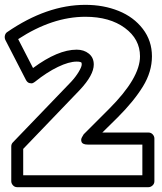

<svg xmlns="http://www.w3.org/2000/svg" viewBox="-46 -756 676 801"><path d="M-23.9 -589.8Q-27.8 -599.1 -25.4 -608.4Q-22.9 -617.7 -16.1 -622.1Q149.4 -735.8 310.1 -735.8Q386.2 -735.8 449 -710.4Q511.7 -685.1 549.8 -635.5Q587.9 -585.9 587.9 -521Q587.9 -456.5 550.3 -395.3Q512.7 -334 444.8 -266.1L380.9 -203.1H573.2Q584 -203.1 591.1 -195.3Q598.1 -187.5 598.1 -178.2V0Q598.1 10.7 590.3 17.8Q582.5 24.9 573.2 24.9H25.9Q15.1 24.9 8.1 17.1Q1 9.3 1 0V-145Q1 -155.3 7.8 -162.1L251 -415Q270 -435.5 282.5 -456.5Q294.9 -477.5 294.9 -486.8Q294.9 -491.7 294.4 -493.7Q293.9 -495.6 289.1 -497.3Q284.2 -499 273.9 -499Q241.7 -499 195.6 -476.8Q149.4 -454.6 100.1 -415Q95.7 -411.6 90.8 -409.4Q85.9 -407.2 76.9 -409.4Q67.9 -411.6 62 -422.9ZM29.8 -592.8 91.8 -472.2Q195.3 -548.8 273.9 -548.8Q304.2 -548.8 324.7 -532.2Q345.2 -515.6 345.2 -486.8Q345.2 -442.9 287.1 -380.9L50.8 -134.8V-24.9H547.9V-152.8H320.8Q298.8 -152.8 294.4 -163.6Q290 -174.3 296.9 -185.1L303.2 -195.8L409.2 -301.8Q538.1 -430.7 538.1 -521Q538.1 -592.8 474.9 -639.4Q411.6 -686 310.1 -686Q172.4 -686 29.8 -592.8Z"/></svg>

Font: Trueno Black Outline
Style: Regular
Weight: 900
Width: 6
Designer: Julieta Ulanovsky
Foundry: Julieta Ulanovsky
Version: Version 3.001b | FøM Fix